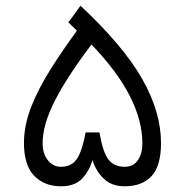

<svg xmlns="http://www.w3.org/2000/svg" viewBox="-20 -653 648 673"><path d="M262.2 -632.8Q412.6 -492.2 478.5 -376.2Q544.4 -260.3 544.4 -151.4Q544.4 -71.3 511.2 -35.6Q478 0 417 0Q372.1 0 344.5 -25.9Q316.9 -51.8 304.2 -91.8Q292 -51.3 266.4 -25.6Q240.7 0 193.8 0Q135.3 0 99.6 -37.1Q64 -74.2 64 -151.4Q64 -214.4 89.8 -279.5Q115.7 -344.7 158 -411.4Q200.2 -478 249.5 -545.4L219.7 -574.7ZM193.4 -68.4Q230 -68.4 248.5 -94.5Q267.1 -120.6 280.3 -189H328.6Q340.3 -119.6 360.1 -94Q379.9 -68.4 417 -68.4Q447.3 -68.4 463.1 -91.3Q479 -114.3 479 -150.9Q479 -230 435.5 -315.7Q392.1 -401.4 300.8 -497.1Q217.3 -387.2 173.3 -302Q129.4 -216.8 129.4 -150.9Q129.4 -114.7 147.5 -91.6Q165.5 -68.4 193.4 -68.4Z"/></svg>

Font: Vazir Light
Style: Light
Weight: 300
Designer: Saber Rastikerdar
Foundry: Saber Rastikerdar
Version: Version 30.0.0